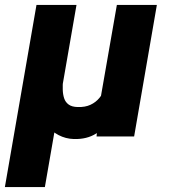

<svg xmlns="http://www.w3.org/2000/svg" viewBox="-43 -548 686 771"><path d="M426.3 -528.3H586.9L495.6 0H344.7L356.9 -130.9ZM392.6 -245.6 454.6 -247.6Q451.2 -204.1 439 -158.4Q426.8 -112.8 403.3 -74Q379.9 -35.2 343 -11.7Q306.2 11.7 253.4 10.3Q220.7 9.3 192.1 -5.6Q163.6 -20.5 144.3 -46.4Q125 -72.3 121.1 -106L130.4 -225.6H210Q208.5 -206.5 209 -187.7Q209.5 -168.9 214.6 -153.3Q219.7 -137.7 232.7 -128.2Q245.6 -118.7 269 -118.2Q298.8 -117.2 320.3 -127.2Q341.8 -137.2 356.4 -155Q371.1 -172.9 379.9 -196.3Q388.7 -219.7 392.6 -245.6ZM103.5 -528.3H264.2L137.2 203.1H-23.4Z"/></svg>

Font: Roboto Black
Style: Italic
Weight: 900
Italic angle: -12°
Designer: Christian Robertson
Foundry: Google
Version: Version 3.0; 2020